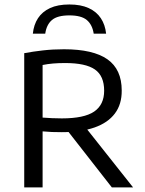

<svg xmlns="http://www.w3.org/2000/svg" viewBox="-20 -816 632 836"><path d="M85.5 0V-584.5Q123 -591.5 166.5 -596.5Q210 -601.5 258.5 -601.5Q385.5 -601.5 447.8 -557.8Q510 -514 510 -422Q510.5 -362 480.2 -321.8Q450 -281.5 391.8 -261Q333.5 -240.5 249 -240.5Q227 -240.5 206.2 -241.2Q185.5 -242 165.5 -244V0ZM467 0 249 -279H338.5L559.5 0ZM249 -300.5Q346.5 -300.5 390 -330.2Q433.5 -360 433.5 -421Q433.5 -485.5 393.2 -513.5Q353 -541.5 264 -541.5Q234.5 -541.5 211.2 -539.5Q188 -537.5 165.5 -533V-304Q189 -302.5 206.5 -301.5Q224 -300.5 249 -300.5ZM123 -669.5Q127 -708.5 145.5 -736.8Q164 -765 197.8 -780.8Q231.5 -796.5 282 -796.5Q332 -796.5 366.2 -780.8Q400.5 -765 419.2 -736.5Q438 -708 442 -669.5H388Q382 -708.5 358 -728.8Q334 -749 282 -749Q230 -749 206.2 -728.8Q182.5 -708.5 177 -669.5Z"/></svg>

Font: Encode Sans SC
Style: Regular
Weight: 400
Version: Version 3.002